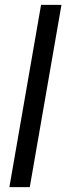

<svg xmlns="http://www.w3.org/2000/svg" viewBox="-20 -770 273 790"><path d="M232.9 -750 102.5 0H18.6L148.9 -750Z"/></svg>

Font: Roboto Condensed
Style: Italic
Weight: 400
Italic angle: -12°
Designer: Christian Robertson
Foundry: Google
Version: Version 3.0